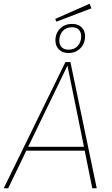

<svg xmlns="http://www.w3.org/2000/svg" viewBox="-29 -1016 606 1036"><path d="M469 0 428 -203H113L15 0H-9L324 -681H351L493 0ZM123 -224H424L335 -662ZM430 -821Q430 -781 404.5 -755.5Q379 -730 341 -730Q308 -730 289 -749Q270 -768 270 -798Q270 -837 295.5 -862Q321 -887 360 -887Q392 -887 411 -869Q430 -851 430 -821ZM291 -797Q291 -774 304 -761Q317 -748 341 -748Q373 -748 391 -769Q409 -790 409 -819Q409 -843 396 -856Q383 -869 359 -869Q328 -869 309.5 -848.5Q291 -828 291 -797ZM455 -996 464 -971 275 -899 269 -914Z"/></svg>

Font: Fira Sans Thin
Style: Italic
Weight: 250
Italic angle: -8°
Designer: Carrois Corporate & Edenspiekermann AG
Foundry: Carrois Corporate GbR & Edenspiekermann AG
Version: Version 4.203